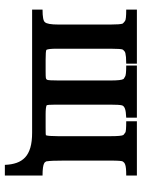

<svg xmlns="http://www.w3.org/2000/svg" viewBox="86 -568 597 810"><g transform="rotate(90 385.0 -163.5)"><path d="M21 0V-44Q67 -44 74 -54Q84 -64 84 -111V-331Q84 -372 80 -382Q78 -385 69 -392Q63 -397 21 -397V-442H249V-397Q232 -397 221.5 -396Q211 -395 205 -393.5Q199 -392 196 -389Q193 -386 190 -383Q186 -376 186 -331V-103Q186 -68 191 -60Q198 -57 232 -57H281Q304 -57 309.5 -58Q315 -59 317 -63Q320 -69 320 -111V-331Q320 -376 314 -385Q314 -386 312 -387Q310 -388 304 -392Q298 -397 257 -397V-442H477V-397Q450 -396 438.5 -391.5Q427 -387 425 -379Q422 -368 422 -331V-97Q422 -65 425 -61Q430 -59 439 -58Q448 -57 463 -57H517Q551 -57 551 -58Q555 -68 555 -109V-331Q555 -377 550 -385L540 -393Q536 -397 492 -397V-442H721V-397Q703 -397 692.5 -396Q682 -395 676 -393Q670 -391 667 -388.5Q664 -386 662 -383Q658 -378 658 -331V-135Q658 -78 661 -63L660 -64Q663 -54 669 -51Q681 -44 721 -44V115H676Q675 87 667.5 65.5Q660 44 644.5 29.5Q629 15 603.5 7.5Q578 0 540 0Z"/></g></svg>

Font: New Athena Unicode
Style: Bold
Weight: 700
Designer: J. Rusten 1997; rev. by R. Hancock 2001, 2002, rev. by D. Mastronarde 2002-2021
Foundry: Society for Classical Studies (formerly American Philological Association)
Version: Version 5.008